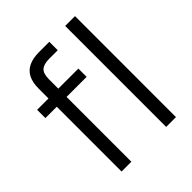

<svg xmlns="http://www.w3.org/2000/svg" viewBox="-200 -844 968 968"><g transform="rotate(-45 284.5 -360.0)"><path d="M106 0V-591Q106 -635 120.5 -663.5Q135 -692 164.5 -706Q194 -720 238 -720H311V-660H251Q211 -660 193.5 -644Q176 -628 176 -588V0ZM25 -462V-521H319V-462ZM424 0V-720H494V0Z"/></g></svg>

Font: DM Sans 10pt Light
Style: Regular
Weight: 300
Version: Version 4.004;gftools[0.9.30]